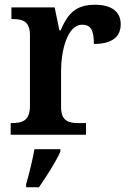

<svg xmlns="http://www.w3.org/2000/svg" viewBox="-20 -567 543 808"><path d="M25 0H342V-49H311C270 -49 237 -57 237 -116V-270C237 -347 261 -463 326 -463C364 -463 375 -437 375 -382C450 -382 488 -411 488 -465C488 -514 454 -547 380 -547C295 -547 264 -506 235 -439H230L210 -536H28V-487H31C75 -487 106 -478 106 -419V-121C106 -58 73 -49 28 -49H25ZM90 208V221H144C174 178 216 113 234 71V61H125C117 106 102 167 90 208Z"/></svg>

Font: Noto Serif Ethiopic SemiBold
Style: Regular
Weight: 600
Designer: Monotype Design Team
Foundry: Monotype Imaging Inc.
Version: Version 2.102